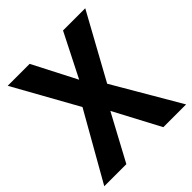

<svg xmlns="http://www.w3.org/2000/svg" viewBox="-193 -849 984 984"><g transform="rotate(-45 299.0 -357.0)"><path d="M595 0H430L297 -251L162 0H2L210 -366L16 -714H175L297 -477L417 -714H578L384 -361Z"/></g></svg>

Font: Noto Sans Hebrew SemiCondensed
Style: Bold
Weight: 700
Width: 4
Designer: Monotype Design Team
Foundry: Monotype Imaging Inc.
Version: Version 2.004; ttfautohint (v1.8.4.7-5d5b)